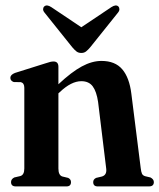

<svg xmlns="http://www.w3.org/2000/svg" viewBox="-20 -667 570 687"><path d="M189 -428V-365.5Q236 -409.5 272.5 -429.2Q309 -449 343 -449Q392 -449 417.5 -419Q443 -389 450 -331.5L483.5 -65.5Q485 -52 488 -45.5Q491 -39 499.5 -36.5L518.5 -32Q530.5 -25.5 530.5 -15.5Q530.5 0 513 0H329.5Q313.5 0 313.5 -15.5Q313.5 -25.5 324 -30.5L345 -35.5Q363 -41 360 -64L331 -302Q325.5 -339.5 311.8 -358Q298 -376.5 271 -376.5Q235 -376.5 194 -337.5L189 -333V-64Q189 -40 203 -35.5L224 -30.5Q234 -25.5 234 -15.5Q234 0 218 0H36.5Q19.5 0 19.5 -15.5Q19.5 -26 31 -32L52.5 -37Q67 -41 67 -64V-353Q67 -369.5 55 -373L29 -373.5Q17 -378 17 -388.5Q17 -399.5 33.5 -406L141.5 -440Q153.5 -444 159.8 -445.5Q166 -447 171.5 -447Q189 -447 189 -428ZM303 -498Q295 -488.5 288 -483Q281 -477.5 271 -477.5Q260.5 -477.5 253.5 -483Q246.5 -488.5 238.5 -498L140 -621Q134 -628 134.2 -634.2Q134.5 -640.5 138.5 -644Q147.5 -652 163.5 -641.5L271 -569.5L378.5 -641.5Q394.5 -652 403.5 -644Q407 -640.5 407.2 -634.2Q407.5 -628 401.5 -621Z"/></svg>

Font: Fraunces 144pt S050 SemiBold
Style: Regular
Weight: 600
Version: Version 1.000; ttfautohint (v1.8.3)